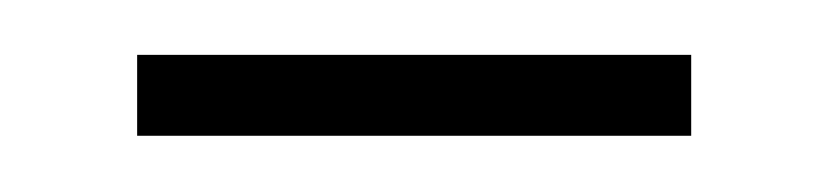

<svg xmlns="http://www.w3.org/2000/svg" viewBox="-20 -431 302 70"><path d="M30 -381.5V-411H232V-381.5Z"/></svg>

Font: Big Shoulders Display ExtraLight
Style: Regular
Weight: 250
Designer: Patric King
Foundry: XO Type Co
Version: Version 2.002